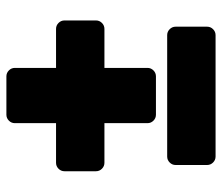

<svg xmlns="http://www.w3.org/2000/svg" viewBox="-68 -642 710 615"><g transform="rotate(-90 287.5 -335.0)"><path d="M377 -218Q377 -207 369 -199Q361 -191 350 -191H227Q216 -191 208 -199Q200 -207 200 -218V-356H73Q62 -356 54 -364Q46 -372 46 -383V-484Q46 -495 54 -503Q62 -511 73 -511H200V-643Q200 -654 208 -662Q216 -670 227 -670H350Q361 -670 369 -662Q377 -654 377 -643V-511H502Q513 -511 521 -503Q529 -495 529 -484V-383Q529 -372 521 -364Q513 -356 502 -356H377ZM66 -27V-128Q66 -139 74 -147Q82 -155 93 -155H482Q493 -155 501 -147Q509 -139 509 -128V-27Q509 -16 501 -8Q493 0 482 0H93Q82 0 74 -8Q66 -16 66 -27Z"/></g></svg>

Font: Rubik
Style: Regular
Weight: 700
Designer: Hubert & Fischer
Foundry: Hubert & Fischer
Version: Version 1.100